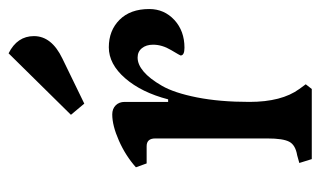

<svg xmlns="http://www.w3.org/2000/svg" viewBox="-166 -562 728 436"><g transform="rotate(-90 198.0 -344.0)"><path d="M283.2 -566.4Q334 -590.8 334 -630.9Q334 -668.9 294.9 -688.5L155.3 -546.9L180.7 -516.6ZM213.9 0 224.6 -13.7 213.9 -28.3Q184.6 -68.4 184.6 -141.6Q184.6 -209 194.8 -260.7Q205.1 -312.5 221.2 -340.3Q237.3 -368.2 253.4 -381.8Q269.5 -395.5 285.2 -395.5Q298.8 -395.5 306.6 -385.7Q314.5 -376 314.5 -360.4Q314.5 -339.8 302.2 -319.3Q290 -298.8 290 -297.9Q290 -289.1 307.6 -289.1Q345.7 -289.1 370.6 -312Q395.5 -335 395.5 -369.1Q395.5 -412.1 371.1 -436.5Q346.7 -460.9 308.6 -460.9Q270.5 -460.9 238.3 -423.8Q206.1 -386.7 190.4 -326.2H184.6V-424.8Q184.6 -437.5 176.8 -445.3Q168.9 -453.1 156.2 -453.1Q130.9 -453.1 96.7 -438Q62.5 -422.9 36.1 -399.4L44.9 -375H84Q101.6 -375 101.6 -355.5V-100.6Q101.6 -65.4 94.2 -51.3Q86.9 -37.1 63.5 -33.2L45.9 -28.3L54.7 0Z"/></g></svg>

Font: Kurale
Style: Regular
Weight: 400
Version: 1.0; ttfautohint (v1.3)